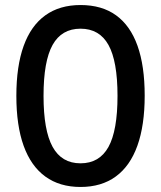

<svg xmlns="http://www.w3.org/2000/svg" viewBox="-20 -734 640 763"><path d="M300 9Q217 9 160 -32.5Q103 -74 74 -154.5Q45 -235 45 -353Q45 -471 74 -551.5Q103 -632 160 -673Q217 -714 300 -714Q385 -714 441.5 -673Q498 -632 526.5 -552Q555 -472 555 -354Q555 -236 526 -155Q497 -74 440 -32.5Q383 9 300 9ZM300 -85Q375 -85 411 -150Q447 -215 447 -353Q447 -491 411 -555.5Q375 -620 300 -620Q225 -620 189 -555.5Q153 -491 153 -353Q153 -216 189 -150.5Q225 -85 300 -85Z"/></svg>

Font: Nunito Sans 7pt SemiBold
Style: Regular
Weight: 600
Designer: Vernon Adams
Foundry: Vernon Adams
Version: Version 3.101;gftools[0.9.27]